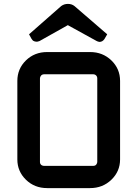

<svg xmlns="http://www.w3.org/2000/svg" viewBox="-20 -966 705 985"><path d="M294 -935 129 -790 141 -768Q147 -759 150 -757Q158 -752 168 -752Q174 -752 181 -755H182L328 -837L475 -756Q483 -752 486 -752Q488 -751 490 -751Q506 -751 516 -766L530 -790L362 -935Q348 -946 328.5 -946Q309 -946 294 -935ZM442 -699Q507 -699 551.5 -656Q596 -613 596 -551V-148Q596 -87 551.5 -44Q507 -1 442 -1H222Q157 -1 113 -44Q69 -87 69 -148V-551Q69 -613 113 -656Q157 -699 222 -699ZM457 -585H208Q196 -585 190.5 -578Q185 -571 185 -564V-135Q185 -126 191 -120.5Q197 -115 208 -115H457Q469 -115 474 -122Q479 -129 479 -135V-564Q479 -573 473 -579Q467 -585 457 -585Z"/></svg>

Font: FifthLeg
Style: Bold
Weight: 700
Designer: Jakub Steiner
Version: Version 1.0